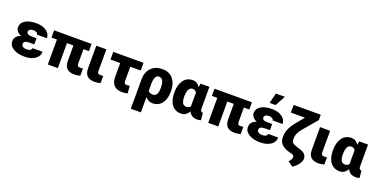

<svg xmlns="http://www.w3.org/2000/svg" viewBox="-19 -1770 5839 2961"><g transform="rotate(20 2900.5 -289.5)"><path d="M209.5 -164.1Q209.5 -139.2 232.2 -123.3Q254.9 -107.4 292 -107.4Q335.4 -107.4 355.7 -121.8Q376 -136.2 376 -156.2H540.5Q540.5 -80.6 473.6 -35.4Q406.7 9.8 303.2 9.8Q188 9.8 116.7 -34.4Q45.4 -78.6 45.4 -149.4Q45.4 -194.3 71.5 -225.3Q97.7 -256.3 146.5 -272Q103.5 -289.6 79.1 -319.1Q54.7 -348.6 54.7 -383.8Q54.7 -455.6 122.1 -496.6Q189.5 -537.6 303.2 -537.6Q404.3 -537.6 468.3 -491.9Q532.2 -446.3 532.2 -375H367.7Q367.7 -398.4 346.4 -409.4Q325.2 -420.4 292.5 -420.4Q258.8 -420.4 239 -406.2Q219.2 -392.1 219.2 -368.7Q219.2 -320.8 304.7 -320.8H381.8V-219.7H297.9Q209.5 -219.7 209.5 -164.1Z M1209.5 -410.2H1119.6V-176.8Q1119.6 -147 1130.4 -135.3Q1141.1 -123.5 1172.9 -123.5Q1197.3 -123.5 1213.9 -126.5V-8.8Q1169.4 5.4 1121.1 5.4Q1036.1 5.4 995.4 -34.9Q954.6 -75.2 954.6 -156.2V-410.2H848.6V0H684.1V-410.2H595.2V-528.3H1209.5Z M1452.6 -528.3 1452.1 -176.8Q1452.1 -147 1462.9 -135.3Q1473.6 -123.5 1505.4 -123.5Q1529.8 -123.5 1546.4 -126.5V-8.8Q1502 5.4 1453.6 5.4Q1368.2 5.4 1327.6 -35.2Q1287.1 -75.7 1287.1 -156.2V-528.3Z M2062 -402.3H1890.6V-171.4Q1890.6 -141.6 1900.4 -129.6Q1910.2 -117.7 1933.6 -117.7Q1953.1 -117.7 1982.9 -124L1993.7 -2Q1953.6 9.8 1903.3 9.8Q1816.9 9.8 1771 -36.6Q1725.1 -83 1725.1 -172.4V-402.3H1565.9V-528.3H2062Z M2373 -538.1Q2483.4 -538.1 2546.6 -463.6Q2609.9 -389.2 2609.9 -259.8V-252.9Q2609.9 -132.3 2554.9 -61Q2500 10.3 2404.3 10.3Q2330.6 10.3 2285.2 -48.3V203.1H2120.1V-278.3Q2120.1 -398.4 2189 -468.3Q2257.8 -538.1 2373 -538.1ZM2285.2 -150.4Q2309.1 -116.7 2363.8 -116.7Q2438.5 -116.7 2444.3 -231L2444.8 -263.2Q2444.8 -334 2423.8 -372.6Q2402.8 -411.1 2362.3 -411.1Q2285.2 -411.1 2285.2 -258.8Z M3143.6 -528.3V-172.4Q3145 -117.7 3177.2 -117.7Q3182.6 -117.7 3185.1 -119.1L3197.8 0Q3172.9 10.3 3136.7 10.3Q3039.1 10.3 2998.5 -72.3Q2952.1 9.8 2870.1 9.8Q2774.9 9.8 2719.7 -60.8Q2664.6 -131.3 2664.6 -263.2Q2664.6 -388.7 2719.5 -463.4Q2774.4 -538.1 2871.1 -538.1Q2944.8 -538.1 2988.3 -467.8L2999.5 -528.3ZM2830.1 -252.9Q2830.1 -183.1 2850.3 -150.1Q2870.6 -117.2 2911.6 -117.2Q2956.5 -117.2 2978.5 -147.9V-375Q2956.5 -411.1 2912.6 -411.1Q2830.1 -411.1 2830.1 -252.9Z M3841.3 -410.2H3751.5V-176.8Q3751.5 -147 3762.2 -135.3Q3772.9 -123.5 3804.7 -123.5Q3829.1 -123.5 3845.7 -126.5V-8.8Q3801.3 5.4 3752.9 5.4Q3668 5.4 3627.2 -34.9Q3586.4 -75.2 3586.4 -156.2V-410.2H3480.5V0H3315.9V-410.2H3227.1V-528.3H3841.3Z M4076.7 -164.1Q4076.7 -139.2 4099.4 -123.3Q4122.1 -107.4 4159.2 -107.4Q4202.6 -107.4 4222.9 -121.8Q4243.2 -136.2 4243.2 -156.2H4407.7Q4407.7 -80.6 4340.8 -35.4Q4273.9 9.8 4170.4 9.8Q4055.2 9.8 3983.9 -34.4Q3912.6 -78.6 3912.6 -149.4Q3912.6 -194.3 3938.7 -225.3Q3964.8 -256.3 4013.7 -272Q3970.7 -289.6 3946.3 -319.1Q3921.9 -348.6 3921.9 -383.8Q3921.9 -455.6 3989.3 -496.6Q4056.6 -537.6 4170.4 -537.6Q4271.5 -537.6 4335.4 -491.9Q4399.4 -446.3 4399.4 -375H4234.9Q4234.9 -398.4 4213.6 -409.4Q4192.4 -420.4 4159.7 -420.4Q4126 -420.4 4106.2 -406.2Q4086.4 -392.1 4086.4 -368.7Q4086.4 -320.8 4171.9 -320.8H4249V-219.7H4165Q4076.7 -219.7 4076.7 -164.1ZM4142.1 -782.2H4290.5L4198.2 -613.3H4100.6Z M4904.8 -710.9V-624L4714.4 -399.4L4680.2 -355Q4635.7 -291.5 4635.7 -214.8Q4635.7 -179.2 4652.3 -158.7Q4668.9 -138.2 4719.7 -123L4744.6 -114.7Q4809.1 -96.2 4837.2 -79.3Q4865.2 -62.5 4879.4 -38.8Q4893.6 -15.1 4893.1 18.6Q4893.1 59.1 4855.5 109.1Q4817.9 159.2 4766.1 191.4L4683.1 132.3Q4707 108.9 4718 87.2Q4729 65.4 4728 52.7Q4730 21 4694.3 9.3L4648.9 -2.9Q4559.6 -26.4 4515.9 -70.8Q4472.2 -115.2 4472.2 -186Q4472.2 -258.8 4498.5 -321.8Q4524.9 -384.8 4602.1 -478L4690.4 -585H4459.5V-710.9Z M5125 -528.3 5124.5 -176.8Q5124.5 -147 5135.3 -135.3Q5146 -123.5 5177.7 -123.5Q5202.1 -123.5 5218.8 -126.5V-8.8Q5174.3 5.4 5126 5.4Q5040.5 5.4 5000 -35.2Q4959.5 -75.7 4959.5 -156.2V-528.3Z M5746.6 -528.3V-172.4Q5748 -117.7 5780.3 -117.7Q5785.6 -117.7 5788.1 -119.1L5800.8 0Q5775.9 10.3 5739.7 10.3Q5642.1 10.3 5601.6 -72.3Q5555.2 9.8 5473.1 9.8Q5377.9 9.8 5322.8 -60.8Q5267.6 -131.3 5267.6 -263.2Q5267.6 -388.7 5322.5 -463.4Q5377.4 -538.1 5474.1 -538.1Q5547.9 -538.1 5591.3 -467.8L5602.5 -528.3ZM5433.1 -252.9Q5433.1 -183.1 5453.4 -150.1Q5473.6 -117.2 5514.6 -117.2Q5559.6 -117.2 5581.5 -147.9V-375Q5559.6 -411.1 5515.6 -411.1Q5433.1 -411.1 5433.1 -252.9Z"/></g></svg>

Font: Roboto Black
Style: Regular
Weight: 900
Designer: Google
Version: Version 2.134; 2016